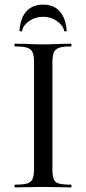

<svg xmlns="http://www.w3.org/2000/svg" viewBox="-20 -815 375 835"><path d="M289 -12Q291 -12 291 -6Q291 0 289 0Q257 0 239 -1L167 -2L97 -1Q78 0 45 0Q43 0 43 -6Q43 -12 45 -12Q81 -12 98 -17Q115 -22 121.5 -36.5Q128 -51 128 -81V-544Q128 -574 121.5 -588Q115 -602 98 -607.5Q81 -613 45 -613Q43 -613 43 -619Q43 -625 45 -625L97 -624Q141 -622 167 -622Q196 -622 240 -624L289 -625Q291 -625 291 -619Q291 -613 289 -613Q253 -613 236.5 -607Q220 -601 214 -586.5Q208 -572 208 -542V-81Q208 -50 213.5 -36Q219 -22 235.5 -17Q252 -12 289 -12ZM65 -683Q69 -738 95.5 -766.5Q122 -795 168 -795Q213 -795 239 -766.5Q265 -738 270 -683Q270 -679 264.5 -678.5Q259 -678 259 -681Q254 -705 227.5 -723.5Q201 -742 168 -742Q134 -742 107.5 -724Q81 -706 76 -681Q75 -678 69.5 -678.5Q64 -679 65 -683Z"/></svg>

Font: Cormorant Unicase Medium
Style: Regular
Weight: 500
Designer: Christian Thalmann (Catharsis Fonts)
Foundry: Catharsis Fonts
Version: Version 4.000